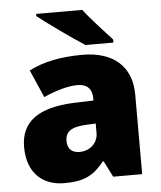

<svg xmlns="http://www.w3.org/2000/svg" viewBox="-54 -813 732 871"><g transform="rotate(-5 311.5 -378.0)"><path d="M353 -766H143V-756C191 -718 300 -640 354 -606H481V-620C448 -657 387 -721 353 -766ZM336 -563C236 -563 156 -546 92 -513L147 -387C201 -411 257 -428 301 -428C342 -428 368 -409 368 -360V-352L276 -349C120 -342 36 -287 36 -169C36 -48 108 10 204 10C296 10 339 -14 386 -73H390L427 0H559V-363C559 -491 476 -563 336 -563ZM325 -245 369 -247V-204C369 -157 331 -125 285 -125C252 -125 230 -142 230 -180C230 -220 255 -242 325 -245Z"/></g></svg>

Font: Noto Sans Lao UI Blk
Style: Regular
Weight: 900
Designer: Monotype Design Team
Foundry: Monotype Imaging Inc.
Version: Version 2.000